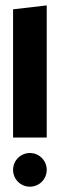

<svg xmlns="http://www.w3.org/2000/svg" viewBox="-20 -704 226 724"><path d="M156.2 -185.5V-683.6L29.3 -668.9V-185.5ZM92.8 0C127.9 0 156.2 -28.3 156.2 -63.5C156.2 -98.6 127.9 -127 92.8 -127C57.6 -127 29.3 -98.6 29.3 -63.5C29.3 -28.3 57.6 0 92.8 0Z"/></svg>

Font: Saman Dere
Style: Regular
Weight: 400
Designer: Tuna Ça_lar Gümü_
Foundry: Tuna Ça_lar Gümü_
Version: Version 1.001;hotconv 1.0.109;makeotfexe 2.5.65596